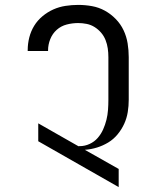

<svg xmlns="http://www.w3.org/2000/svg" viewBox="-20 -763 640 783"><path d="M464 0 136 -187V-260L301 -166V-167H305Q326 -167 345.5 -176Q365 -185 378.5 -200.5Q392 -216 400.5 -235Q409 -254 414 -274Q419 -294 420.5 -315Q422 -336 422 -356V-530Q422 -548 419.5 -565.5Q417 -583 410.5 -599.5Q404 -616 392.5 -629.5Q381 -643 366 -652.5Q351 -662 333.5 -665.5Q316 -669 299 -669Q275 -669 252 -663Q229 -657 211.5 -641.5Q194 -626 185 -603.5Q176 -581 176 -558V-555H93V-559Q93 -585 99.5 -610.5Q106 -636 119.5 -658Q133 -680 153.5 -697Q174 -714 197.5 -724.5Q221 -735 247 -739Q273 -743 299 -743Q327 -743 355 -738Q383 -733 407.5 -719.5Q432 -706 452 -685.5Q472 -665 484 -639.5Q496 -614 500.5 -586Q505 -558 505 -530V-356Q505 -331 501 -306Q497 -281 486.5 -258Q476 -235 459.5 -215Q443 -195 421.5 -182Q400 -169 376 -161.5Q352 -154 326 -152L464 -74Z"/></svg>

Font: Iosevka HT Extended
Style: Regular
Weight: 400
Width: 7
Monospace: yes
Designer: Belleve Invis
Foundry: Belleve Invis
Version: Version 32.3.0; ttfautohint (v1.8.4)